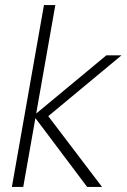

<svg xmlns="http://www.w3.org/2000/svg" viewBox="-20 -740 501 760"><path d="M325 0 113 -282 401 -521H461L154 -266L159 -296L384 0ZM27 0 154 -720H199L72 0Z"/></svg>

Font: DM Sans 10pt ExtraLight
Style: Italic
Weight: 250
Italic angle: -10°
Version: Version 4.004;gftools[0.9.30]